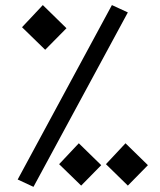

<svg xmlns="http://www.w3.org/2000/svg" viewBox="-20 -723 626 753"><path d="M111.3 9.8 49.3 -19 418.9 -703.1 481.4 -674.3ZM157.2 -527.8 66.4 -616.2 147.9 -703.1 240.7 -612.3ZM298.3 4.9 211.9 -79.1 289.1 -161.1 377 -75.2ZM481.4 4.9 395.5 -79.1 472.2 -161.1 560.1 -75.2Z"/></svg>

Font: Cascadia Code NF SemiLight
Style: Regular
Weight: 350
Monospace: yes
Designer: Aaron Bell
Foundry: Saja Typeworks
Version: Version 2404.023; ttfautohint (v1.8.4)